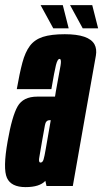

<svg xmlns="http://www.w3.org/2000/svg" viewBox="-42 -742 411 766"><path d="M143.5 0 139 -20.5Q116 4.5 60 4.5Q2.5 4.5 -14.2 -32.2Q-31 -69 -11.5 -178.5Q6 -278.5 28.2 -317.5Q50.5 -356.5 106.5 -356.5H177.5L181 -378.5Q194.5 -453 199.5 -480Q203.5 -503.5 197.5 -506.5Q196.5 -507 195.5 -507Q187.5 -507 181.2 -482.2Q175 -457.5 163 -386.5H25Q36 -449.5 47.2 -491.8Q58.5 -534 77.2 -559Q96 -584 129 -594.8Q162 -605.5 216.5 -605.5Q312.5 -605.5 335 -565Q345 -546.5 340.5 -520Q325 -434.5 301 -298L248.5 0ZM140.5 -147.5 160.5 -262.5H156Q140.5 -262.5 137.2 -242.2Q134 -222 126 -180Q119 -138 115 -115.5Q111.5 -97.5 117 -94Q118.5 -93.5 120 -93.5Q128 -93.5 131.8 -105.8Q135.5 -118 140.5 -147.5ZM288 -629 237.5 -721.5H326L349.5 -629ZM170.5 -629 120 -721.5H208.5L232 -629Z"/></svg>

Font: Anybody UltraCondensed Regular
Style: Bold Italic
Weight: 700
Width: 1
Italic angle: -10°
Designer: Tyler Finck
Foundry: Etcetera Type Company
Version: Version 1.010; ttfautohint (v1.8.3) -l 8 -r 50 -G 200 -x 14 